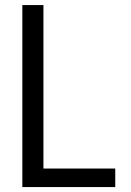

<svg xmlns="http://www.w3.org/2000/svg" viewBox="-20 -758 530 778"><path d="M70.5 0V-737.5H156V-26.5L117.5 -75H447V0Z"/></svg>

Font: Epilogue
Style: Regular
Weight: 400
Designer: Tyler Finck
Foundry: Etcetera Type Co
Version: Version 2.112